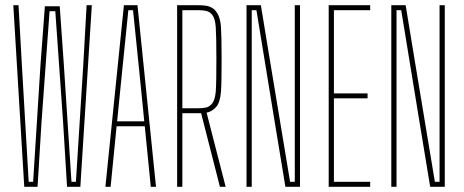

<svg xmlns="http://www.w3.org/2000/svg" viewBox="-20 -716 1780 736"><path d="M73 0 31 -696H51L64 -464L90 -19H107L135 -464L152 -692H209L225 -464L254 -19H271L299 -464L312 -696H332L288 0H237L222 -246L192 -673H170L139 -246L124 0Z M384 0 455 -696H507L578 0H558L535 -232H427L404 0ZM429 -251H533L518 -402L490 -677H472L444 -401Z M659 0V-696H741Q753 -696 766.8 -694.5Q780.5 -693 793.2 -685.8Q806 -678.5 815.2 -661.2Q824.5 -644 827 -613Q828 -599 828.8 -566Q829.5 -533 829.5 -493.2Q829.5 -453.5 829 -418.2Q828.5 -383 827 -364Q823.5 -321.5 807.5 -304.8Q791.5 -288 772 -284L845 0H823L751 -282H679V0ZM679 -301H740Q754 -301 768.2 -303.5Q782.5 -306 793.2 -319.2Q804 -332.5 807 -364Q808.5 -382 809 -417.2Q809.5 -452.5 809.5 -492.2Q809.5 -532 808.8 -565.5Q808 -599 807 -613Q804.5 -645 794.2 -658.2Q784 -671.5 769.8 -674.2Q755.5 -677 741 -677H679Z M925 0V-696H980L1016 -477L1092 -19H1110V-477V-696H1130V0H1074L1031 -261L963 -677H945V-257V0Z M1240 0V-696H1399V-677H1260V-358H1389V-339H1260V-19H1399V0Z M1480 0V-696H1535L1571 -477L1647 -19H1665V-477V-696H1685V0H1629L1586 -261L1518 -677H1500V-257V0Z"/></svg>

Font: Big Shoulders Display SC Thin
Style: Regular
Weight: 100
Designer: Patric King
Foundry: XO Type Co
Version: Version 2.002